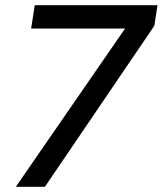

<svg xmlns="http://www.w3.org/2000/svg" viewBox="-20 -720 627 740"><path d="M41 0 462 -610H100L114 -700H587L575 -621L153 0Z"/></svg>

Font: Figtree Medium
Style: Italic
Weight: 500
Italic angle: -9.5°
Foundry: Erik Kennedy
Version: Version 2.001; ttfautohint (v1.8.4.7-5d5b);gftools[0.9.27]